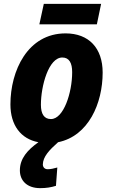

<svg xmlns="http://www.w3.org/2000/svg" viewBox="-20 -732 586 995"><path d="M184 -606H482L504 -712H207ZM188 243C220 243 244 239 270 231L277 136C259 141 244 145 227 145C212 145 202 135 202 120C203 80 235 46 281 5C439 -27 512 -197 512 -356C512 -483 440 -559 320 -559C123 -559 34 -365 34 -191C34 -83 88 -12 179 5C123 45 83 89 83 151C83 204 120 243 188 243ZM244 -115C209 -115 192 -141 192 -189C192 -287 232 -434 303 -434C339 -434 354 -405 354 -358C354 -252 310 -115 244 -115Z"/></svg>

Font: Noto Sans SemiCondensed ExtraBold
Style: Italic
Weight: 800
Width: 4
Italic angle: -12°
Designer: Monotype Design Team
Foundry: Monotype Imaging Inc.
Version: Version 2.013